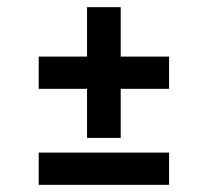

<svg xmlns="http://www.w3.org/2000/svg" viewBox="-20 -599 572 536"><path d="M223 -579H317V-441H452V-351H317V-214H223V-351H88V-441H223ZM88 -173H452V-83H88Z"/></svg>

Font: Josefin Sans Medium
Style: Regular
Weight: 500
Designer: Santiago Orozco
Foundry: Typemade
Version: Version 2.001